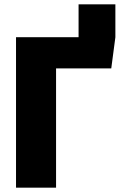

<svg xmlns="http://www.w3.org/2000/svg" viewBox="-20 -867 553 887"><path d="M343 -847H513V-695L494 -551H239V0H54V-695H343Z"/></svg>

Font: FiraGO ExtraBold
Style: Regular
Weight: 800
Designer: bBox Type
Foundry: bBox Type GmbH
Version: Version 1.001;PS 001.001;hotconv 1.0.88;makeotf.lib2.5.64775